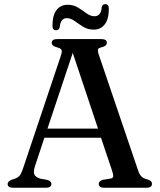

<svg xmlns="http://www.w3.org/2000/svg" viewBox="-20 -884 755 904"><path d="M222 -18.5Q222 0 196.5 0H41.5Q16 0 16 -18Q16 -29.5 34.5 -37.5L53.5 -44Q68 -50 75 -60.5Q82 -71 91 -98.5L267 -623Q273 -641 269.8 -648.8Q266.5 -656.5 248.5 -661Q223.5 -667.5 223.5 -682Q223.5 -700 249.5 -700H457Q483 -700 483 -682.5Q483 -667.5 459 -661.5Q444.5 -658.5 441.8 -652.2Q439 -646 443.5 -631.5L629 -85Q635.5 -64.5 644.8 -54.2Q654 -44 672 -40Q686 -35.5 690.8 -30.8Q695.5 -26 695.5 -18.5Q695.5 0 669.5 0H470.5Q445 0 445 -18.5Q445 -32 464.5 -37.5L500 -43Q513 -46 513.2 -54.2Q513.5 -62.5 507.5 -81L455.5 -235.5H189L145.5 -104Q136.5 -76.5 141.2 -63.8Q146 -51 169 -43L202.5 -37Q222 -31 222 -18.5ZM203.5 -278.5H441.5L322.5 -635ZM421 -744.5Q393 -744.5 371.5 -758Q350 -771.5 331.5 -785Q313 -798.5 294.5 -798.5Q265 -798.5 261 -755.5Q257.5 -741.5 244 -741.5Q227 -741.5 227 -762.5Q227 -812 246.2 -836.8Q265.5 -861.5 298.5 -861.5Q326.5 -861.5 348 -848Q369.5 -834.5 387.8 -821Q406 -807.5 425 -807.5Q455.5 -807.5 459 -850Q462 -864.5 476 -864.5Q492.5 -864.5 492.5 -843Q492.5 -794 473.2 -769.2Q454 -744.5 421 -744.5Z"/></svg>

Font: Fraunces 9pt S000
Style: Regular
Weight: 400
Version: Version 1.000; ttfautohint (v1.8.3)